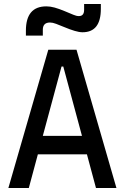

<svg xmlns="http://www.w3.org/2000/svg" viewBox="-20 -943 626 963"><path d="M22 0 222.2 -693.4H363.8L564 0H461.4L416 -168.9H169.9L124.5 0ZM194.8 -261.7H391.1L297.4 -609.4H288.6ZM109.9 -764.6V-789.1Q109.9 -911.1 212.4 -911.1Q232.4 -911.1 254.2 -905Q275.9 -898.9 304.2 -887.2Q333 -875.5 348.1 -868.9Q363.3 -862.3 375.5 -862.3Q401.9 -862.3 401.9 -893.6V-922.9H485.8V-898.4Q485.8 -781.2 394 -781.2Q377.4 -781.2 354.5 -788.1Q331.5 -794.9 299.8 -808.1Q278.8 -816.9 261.2 -823.5Q243.7 -830.1 231 -830.1Q194.8 -830.1 194.8 -793.9V-764.6Z"/></svg>

Font: Cascadia Mono PL
Style: Regular
Weight: 400
Monospace: yes
Designer: Aaron Bell
Foundry: Saja Typeworks
Version: Version 2404.023; ttfautohint (v1.8.4)